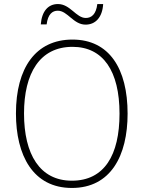

<svg xmlns="http://www.w3.org/2000/svg" viewBox="-20 -972 711 951"><path d="M182 -851H211C217 -902 240 -919 266 -919C315 -919 343 -850 404 -850C452 -850 487 -885 491 -952H462C456 -901 433 -883 405 -883C357 -883 328 -952 267 -952C219 -952 187 -917 182 -851ZM612 -409C612 -632 521 -776 339 -776C157 -776 59 -636 59 -410C59 -203 143 -41 336 -41C528 -41 612 -200 612 -409ZM99 -410C99 -609 177 -740 339 -740C491 -740 572 -620 572 -409C572 -204 497 -77 336 -77C177 -77 99 -208 99 -410Z"/></svg>

Font: Noto Sans Tamil UI SemiCondensed ExtraLight
Style: Regular
Weight: 200
Width: 4
Designer: Jelle Bosma - Monotype Design Team
Foundry: Monotype Imaging Inc.
Version: Version 2.004